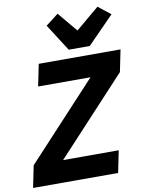

<svg xmlns="http://www.w3.org/2000/svg" viewBox="-113 -1034 838 1105"><g transform="rotate(-10 306.0 -481.5)"><path d="M512 -128 486 0H-11L15 -128L425 -570H119L145 -698H623L597 -570L187 -128ZM452 -748H329L228 -906L302 -963L398 -848L535 -963L607 -906Z"/></g></svg>

Font: IBM Plex Sans
Style: Bold Italic
Weight: 700
Italic angle: -11.31°
Designer: Mike Abbink, Paul van der Laan, Pieter van Rosmalen
Foundry: Bold Monday
Version: Version 3.201